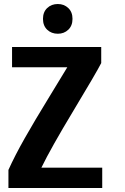

<svg xmlns="http://www.w3.org/2000/svg" viewBox="-20 -930 621 956"><path d="M489 6H22V-84Q54 -155 103 -241.5Q152 -328 225 -447Q298 -566 315 -595H40V-696H484V-616Q459 -567 346 -379.5Q233 -192 186 -95H489ZM268 -762Q236 -762 215 -782Q194 -802 194 -836Q194 -870 215 -890Q236 -910 268 -910Q299 -910 320 -890Q341 -870 341 -836Q341 -802 320 -782Q299 -762 268 -762Z"/></svg>

Font: Repo
Style: DemiBold
Weight: 600
Designer: Stefan Peev
Foundry: Context Ltd
Version: Version 001.000